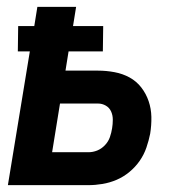

<svg xmlns="http://www.w3.org/2000/svg" viewBox="-20 -540 540 560"><path d="M3 0 67 -390H32L33 -464H80L89 -520H202L193 -464H281L280 -390H180L171 -334H266Q290 -334 314 -329.5Q338 -325 358 -314Q378 -303 392 -285Q406 -267 413.5 -245Q421 -223 421.5 -199Q422 -175 418 -150Q414 -130 407 -109.5Q400 -89 387.5 -71Q375 -53 357.5 -38.5Q340 -24 320 -15.5Q300 -7 279 -3.5Q258 0 238 0ZM238 -96Q251 -96 263.5 -101Q276 -106 286 -116.5Q296 -127 300.5 -140Q305 -153 307 -166Q309 -178 309 -191Q309 -204 304 -215Q299 -226 288.5 -232Q278 -238 266 -238H155L132 -96Z"/></svg>

Font: Iosevka Oblique
Style: Bold
Weight: 700
Italic angle: -9°
Monospace: yes
Designer: Belleve Invis
Foundry: Belleve Invis
Version: Version 32.5.0; ttfautohint (v1.8.4)